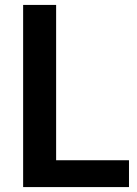

<svg xmlns="http://www.w3.org/2000/svg" viewBox="-20 -760 557 780"><path d="M74 -740H208V-109H504V0H74Z"/></svg>

Font: Encode Sans Narrow
Style: SemiBold
Weight: 600
Designer: Pablo Impallari, Andres Torresi
Foundry: Pablo Impallari, Andres Torresi
Version: Version 1.000; ttfautohint (v1.00) -l 8 -r 50 -G 200 -x 14 -